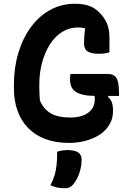

<svg xmlns="http://www.w3.org/2000/svg" viewBox="-20 -740 690 1021"><path d="M355 -347H551Q575 -347 588.5 -337Q602 -327 607.5 -303.5Q613 -280 613 -239V-230H489Q451 -230 425 -235.5Q399 -241 382.5 -252Q366 -263 359 -280.5Q352 -298 352 -322Q352 -328 353 -335.5Q354 -343 355 -347ZM378 -720Q399 -720 417.5 -717.5Q436 -715 452 -709.5Q468 -704 481.5 -695.5Q495 -687 508 -674Q535 -647 548.5 -615.5Q562 -584 562 -540Q562 -527 562 -513.5Q562 -500 562 -487Q562 -474 562 -462Q552 -458 537.5 -456Q523 -454 505 -454Q467 -454 447 -466Q427 -478 427 -507Q427 -528 428 -544.5Q429 -561 431.5 -579Q434 -597 439 -619L444 -584Q433 -590 420.5 -592Q408 -594 394 -594Q349 -594 311 -570.5Q273 -547 246 -505Q219 -463 204 -408Q189 -353 189 -290V-273Q189 -256 190 -238Q191 -220 192 -206Q212 -159 250.5 -137Q289 -115 354 -115Q395 -115 424.5 -127Q454 -139 469 -160.5Q484 -182 484 -211Q484 -219 483.5 -225.5Q483 -232 482.5 -238Q482 -244 479 -250H566L554 -224Q569 -212 575 -195Q581 -178 581 -151Q581 -114 567 -87Q553 -60 531 -40Q514 -24 485.5 -10Q457 4 421.5 12Q386 20 347 20Q276 20 221.5 -0.5Q167 -21 129.5 -59.5Q92 -98 73 -151.5Q54 -205 54 -270V-289Q54 -380 77.5 -458.5Q101 -537 144.5 -596Q188 -655 247.5 -687.5Q307 -720 378 -720ZM284 67Q295 63 303 61.5Q311 60 319.5 59Q328 58 336 58Q376 58 395 70Q414 82 414 110Q414 135 408 160Q402 185 391.5 206Q381 227 368 242Q358 253 348.5 257Q339 261 325 261Q303 261 283.5 257Q264 253 248 245Q263 217 270.5 191.5Q278 166 281 136Q284 106 284 67Z"/></svg>

Font: Recursive Casual
Style: Bold
Weight: 700
Version: Version 1.085